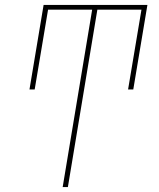

<svg xmlns="http://www.w3.org/2000/svg" viewBox="-20 -755 640 775"><path d="M233 0 352 -716H174L120 -394H99L156 -735H575L518 -394H497L551 -716H373L254 0Z"/></svg>

Font: Iosevka Curly ThExObl
Style: Regular
Weight: 100
Width: 7
Italic angle: -9°
Monospace: yes
Designer: Belleve Invis
Foundry: Belleve Invis
Version: Version 11.1.0; ttfautohint (v1.8.3)